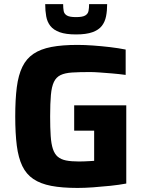

<svg xmlns="http://www.w3.org/2000/svg" viewBox="-20 -917 707 945"><path d="M361.5 8Q285.2 8 232.1 -2.2Q179.1 -12.4 144.2 -35.9Q109.3 -59.4 89.9 -99.7Q70.5 -139.9 62.7 -200.2Q55 -260.4 55 -344Q55 -427.6 62.7 -487.8Q70.5 -548.1 90.2 -588.3Q109.9 -628.6 144.8 -652.1Q179.6 -675.6 232.7 -685.8Q285.8 -696 361.5 -696Q396.3 -696 437.9 -693Q479.6 -690 521.5 -685.1Q563.4 -680.1 598.5 -673.1V-548.3Q565.3 -552.8 531.6 -555.6Q498 -558.4 469.7 -560.4Q441.5 -562.4 423.5 -562.4Q370.3 -562.4 334.9 -560.1Q299.5 -557.8 278 -547.4Q256.5 -537 245.4 -513.8Q234.2 -490.6 230.5 -449.4Q226.8 -408.2 226.8 -344Q226.8 -286.9 229.5 -247.8Q232.1 -208.6 240.4 -183.7Q248.8 -158.7 264.4 -145.5Q280 -132.3 305.4 -127.2Q330.8 -122.2 368.1 -122.2Q380.1 -122.2 393.8 -122.7Q407.6 -123.2 420.9 -124Q434.1 -124.9 443.4 -125.4V-273.8H345.1V-398.7H601.5V-13.6Q566.2 -7 523.3 -2.5Q480.3 2 438.2 5Q396.1 8 361.5 8ZM354.2 -747.5Q304 -747.5 273.7 -758.5Q243.4 -769.5 227.8 -789.4Q212.2 -809.4 207.4 -836.8Q202.5 -864.2 202.5 -896.7H290.8Q290.8 -877.2 293.4 -862.9Q296 -848.6 309.3 -840.7Q322.6 -832.8 353.9 -832.8Q385.9 -832.8 399.3 -840.7Q412.8 -848.6 415.6 -862.9Q418.5 -877.2 418.5 -896.7H507.4Q507.4 -864.2 502 -836.8Q496.6 -809.4 481.1 -789.4Q465.5 -769.5 434.9 -758.5Q404.3 -747.5 354.2 -747.5Z"/></svg>

Font: Saira Thin
Style: Regular
Weight: 100
Designer: Hector Gatti with collaboration of the Omnibus-Type team
Foundry: Omnibus-Type
Version: Version 1.101